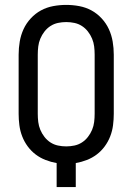

<svg xmlns="http://www.w3.org/2000/svg" viewBox="-20 -763 540 783"><path d="M211 0V-98Q188 -102 166 -110.5Q144 -119 125.5 -133Q107 -147 93 -166Q79 -185 70.5 -207Q62 -229 59 -252.5Q56 -276 56 -299V-540Q56 -567 60.5 -593.5Q65 -620 76 -644Q87 -668 105.5 -688Q124 -708 147 -720.5Q170 -733 196.5 -738Q223 -743 250 -743Q277 -743 303.5 -738Q330 -733 353 -720.5Q376 -708 394.5 -688Q413 -668 424 -644Q435 -620 439.5 -593.5Q444 -567 444 -540V-299Q444 -276 441 -252.5Q438 -229 429.5 -207Q421 -185 407 -166Q393 -147 374.5 -133Q356 -119 334 -110.5Q312 -102 289 -98V0ZM250 -166Q267 -166 283.5 -169.5Q300 -173 314 -182Q328 -191 338.5 -204.5Q349 -218 355.5 -233.5Q362 -249 364 -265.5Q366 -282 366 -299V-540Q366 -557 364 -573.5Q362 -590 355.5 -605.5Q349 -621 338.5 -634.5Q328 -648 314 -657Q300 -666 283.5 -669.5Q267 -673 250 -673Q233 -673 216.5 -669.5Q200 -666 186 -657Q172 -648 161.5 -634.5Q151 -621 144.5 -605.5Q138 -590 136 -573.5Q134 -557 134 -540V-299Q134 -282 136 -265.5Q138 -249 144.5 -233.5Q151 -218 161.5 -204.5Q172 -191 186 -182Q200 -173 216.5 -169.5Q233 -166 250 -166Z"/></svg>

Font: Iosevka Custom
Style: Regular
Weight: 400
Monospace: yes
Designer: Belleve Invis
Foundry: Belleve Invis
Version: Version 32.5.0; ttfautohint (v1.8.4)